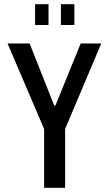

<svg xmlns="http://www.w3.org/2000/svg" viewBox="-20 -894 520 914"><path d="M190 0V-280L16 -687H121L238 -392H244L364 -687H462L290 -280V0ZM147 -775V-874H211V-775ZM270 -775V-874H334V-775Z"/></svg>

Font: Archivo ExtraCondensed Medium
Style: Regular
Weight: 500
Width: 2
Designer: Hector Gatti
Foundry: Omnibus-Type
Version: Version 2.001